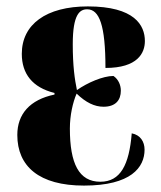

<svg xmlns="http://www.w3.org/2000/svg" viewBox="-20 -569 501 599"><path d="M242 10C389 10 431 -47 431 -102C431 -127 418 -148 391 -153C383 -55 356 -2 293 -2C226 -2 198 -59 198 -168C198 -209 207 -249 219 -277C248 -249 275 -236 303 -236C341 -236 357 -257 357 -286C357 -303 350 -321 334 -332C301 -332 253 -311 220 -288C213 -322 207 -363 207 -431C207 -525 229 -540 252 -540C290 -540 309 -490 309 -357C410 -357 432 -404 432 -441C432 -490 400 -549 254 -549C124 -549 48 -493 48 -401C48 -339 81 -296 150 -279V-274C73 -258 34 -213 34 -148C34 -50 102 10 242 10Z"/></svg>

Font: Noto Serif Display ExtraCondensed Black
Style: Regular
Weight: 900
Width: 2
Designer: Monotype Design Team
Foundry: Monotype Imaging Inc.
Version: Version 2.009